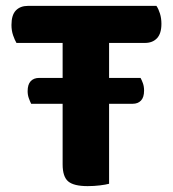

<svg xmlns="http://www.w3.org/2000/svg" viewBox="-20 -626 590 653"><path d="M351 -273V-1Q340 2 320 4.5Q300 7 278 7Q231 7 212 -9Q193 -25 193 -67V-273H86Q82 -281 78 -292Q74 -303 74 -316Q74 -339 84.5 -350Q95 -361 113 -361H193V-480H36Q30 -490 24.5 -506Q19 -522 19 -541Q19 -575 34 -590.5Q49 -606 75 -606H512Q519 -596 524 -580Q529 -564 529 -545Q529 -512 514 -496Q499 -480 473 -480H351V-361H458Q462 -354 466 -343Q470 -332 470 -318Q470 -295 459.5 -284Q449 -273 431 -273Z"/></svg>

Font: Baloo Da 2
Style: Bold
Weight: 700
Designer: Noopur Datye, Sulekha Rajkumar and Ek Type
Foundry: Ek Type
Version: Version 1.640;hotconv 1.0.111;makeotfexe 2.5.65597; ttfautoh